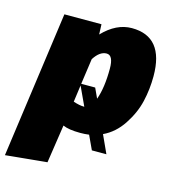

<svg xmlns="http://www.w3.org/2000/svg" viewBox="-156 -649 855 970"><g transform="rotate(15 272.0 -164.0)"><path d="M582 -350Q582 -282 567 -217.5Q552 -153 511.5 -91.5Q471 -30 411 -2L454 92H378L344 19Q322 22 298 22Q238 22 207 8L177 208L-40 229L66 -536H260L262 -483Q333 -557 414 -557Q582 -557 582 -350ZM312 -219 336 -167Q359 -230 359 -330Q359 -400 324 -400Q288 -400 258 -353L239 -219ZM281 -111H284L238 -210L226 -122Q259 -111 281 -111Z"/></g></svg>

Font: Fira Sans Ultra
Style: Italic
Weight: 950
Italic angle: -8°
Designer: Carrois Corporate & Edenspiekermann AG
Foundry: Carrois Corporate GbR & Edenspiekermann AG
Version: Version 4.203;PS 004.203;hotconv 1.0.88;makeotf.lib2.5.64775